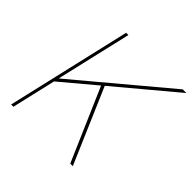

<svg xmlns="http://www.w3.org/2000/svg" viewBox="-171 -810 960 960"><g transform="rotate(45 309.0 -330.0)"><path d="M39 0 192 -660H208L115 -260L592 -660H618L304 -397L475 0H457L290 -385L109 -233L55 0Z"/></g></svg>

Font: Work Sans Thin
Style: Italic
Weight: 250
Italic angle: -13°
Designer: Wei Huang
Foundry: Wei Huang
Version: Version 2.012